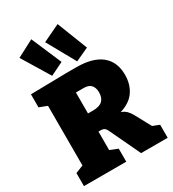

<svg xmlns="http://www.w3.org/2000/svg" viewBox="-237 -1149 1151 1277"><g transform="rotate(-30 338.5 -510.5)"><path d="M24 0V-100L84 -124V-582L24 -605V-705L297 -710H375Q502 -710 566.5 -657Q631 -604 631 -505Q631 -433 595.5 -380.5Q560 -328 482 -304Q507 -295 522.5 -279.5Q538 -264 550 -242L616 -120L667 -100V0H463L374 -188Q358 -223 349 -240Q340 -257 328.5 -262Q317 -267 292 -266H289V-124L349 -100V0ZM349 -566H289V-405H327Q377 -405 400 -426.5Q423 -448 423 -491Q423 -525 405.5 -545.5Q388 -566 349 -566ZM208 -741 79 -953 209 -1021 308 -790ZM400 -741 279 -958 411 -1021 502 -788Z"/></g></svg>

Font: Bitter Black
Style: Regular
Weight: 900
Designer: Sol Matas, and Bitter project Authors
Foundry: Sol Matas
Version: Version 2.001